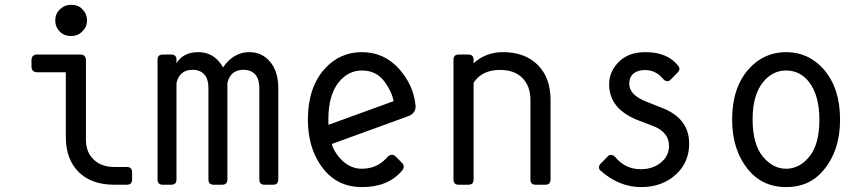

<svg xmlns="http://www.w3.org/2000/svg" viewBox="-20 -762 3556 792"><path d="M451.7 0Q358.4 0 305.7 -51.3Q251.5 -104 251.5 -196.8V-463.9H134.3Q109.9 -463.9 109.9 -487.8V-513.2Q109.9 -537.1 134.3 -537.1H310.1Q334.5 -537.1 334.5 -513.2V-186Q334.5 -133.3 367.2 -103Q399.4 -73.2 451.7 -73.2H502.9Q524.9 -73.2 524.9 -51.8V-21.5Q524.9 0 502.9 0ZM273.4 -742.2Q302.2 -742.2 319.3 -724.6Q338.9 -704.6 338.9 -677.7Q338.9 -650.9 319.3 -631.8Q300.3 -613.3 273.4 -613.3Q245.6 -613.3 227.5 -630.9Q208 -649.9 208 -677.7Q208 -705.6 227.5 -723.9Q247.1 -742.2 273.4 -742.2Z M651.9 0Q629.9 0 629.9 -21.5V-515.6Q629.9 -537.1 651.9 -537.1H686Q708 -537.1 708 -515.6V-501Q735.4 -546.9 798.3 -546.9Q850.1 -546.9 883.3 -508.3Q893.1 -497.1 899.9 -483.9Q943.4 -546.9 1008.3 -546.9Q1060.1 -546.9 1093.3 -508.3Q1127.9 -468.3 1127.9 -398.4V-21.5Q1127.9 0 1106 0H1071.8Q1049.8 0 1049.8 -21.5V-398.4Q1049.8 -434.1 1034.7 -452.6Q1017.1 -474.1 983.9 -474.1Q931.6 -474.1 918 -420.4V-21.5Q918 0 896 0H861.8Q839.8 0 839.8 -21.5V-398.4Q839.8 -434.1 824.7 -452.6Q807.1 -474.1 773.9 -474.1Q721.7 -474.1 708 -420.4V-21.5Q708 0 686 0Z M1473.1 9.8Q1377.9 9.8 1319.8 -58.1Q1250 -140.6 1250 -268.6Q1250 -400.9 1319.3 -478Q1381.3 -546.9 1472.7 -546.9Q1564 -546.9 1626 -478Q1684.6 -412.6 1693.8 -330.1Q1694.3 -326.7 1694.3 -323.2Q1694.3 -293.5 1662.6 -282.2L1348.6 -168Q1354 -144.5 1377 -115.7Q1417.5 -65.9 1472.2 -65.9Q1536.6 -65.9 1577.6 -113.8Q1585.9 -123.5 1597.2 -123.5Q1605 -123.5 1611.8 -116.7L1636.2 -92.3Q1645.5 -83 1645.5 -73.7Q1645.5 -66.9 1638.2 -58.1Q1581.5 9.8 1473.1 9.8ZM1603.5 -344.7Q1596.2 -384.3 1566.9 -424.3Q1532.7 -471.2 1472.7 -471.2Q1417.5 -471.2 1378.4 -424.3Q1334.5 -370.6 1334.5 -270Q1334.5 -258.3 1335 -247.1Z M1872.6 0Q1850.6 0 1850.6 -21.5V-515.6Q1850.6 -537.1 1872.6 -537.1H1911.6Q1933.6 -537.1 1933.6 -515.6V-501Q1983.4 -546.9 2054.7 -546.9Q2144 -546.9 2196.8 -495.6Q2251 -442.9 2251 -350.1V-21.5Q2251 0 2229 0H2189.9Q2168 0 2168 -21.5V-350.1Q2168 -405.8 2135.7 -439.5Q2103 -473.6 2042.5 -473.6Q1967.8 -473.6 1933.6 -420.4V-21.5Q1933.6 0 1911.6 0Z M2457 -58.1Q2450.7 -64 2450.7 -72.3Q2450.7 -80.6 2459.5 -88.9L2487.3 -117.2Q2493.7 -123.5 2500 -123Q2510.3 -123 2517.6 -114.3Q2559.6 -64 2622.6 -64Q2671.4 -64 2704.1 -89.8Q2739.7 -117.7 2739.7 -160.2Q2739.7 -218.3 2670.4 -243.7L2617.7 -263.7Q2492.7 -310.5 2492.7 -414.1Q2492.7 -471.7 2539.6 -513.2Q2578.1 -546.9 2643.1 -546.9Q2731.4 -546.9 2775.9 -492.7Q2782.7 -484.4 2782.7 -478.5Q2782.7 -470.2 2773.9 -461.4L2746.1 -433.1Q2739.7 -426.8 2733.4 -427.2Q2723.1 -427.2 2715.8 -436Q2685.5 -472.7 2642.1 -473.1Q2613.3 -473.1 2596.2 -460.9Q2575.7 -446.3 2575.7 -416Q2575.7 -370.1 2647 -342.3L2712.4 -316.4Q2822.8 -272.9 2822.8 -169.9Q2822.8 -94.2 2771 -44.9Q2713.4 9.8 2624 9.8Q2534.7 9.8 2457 -58.1Z M3318.4 -115.7Q3359.9 -166 3359.9 -268.6Q3359.9 -368.7 3316.9 -424.3Q3279.8 -471.2 3222.7 -471.2Q3167.5 -471.2 3128.4 -424.3Q3084.5 -370.6 3084.5 -270Q3084.5 -167.5 3127 -115.7Q3168.5 -65.9 3222.9 -65.9Q3277.3 -65.9 3318.4 -115.7ZM3069.8 -58.1Q3000 -140.6 3000 -268.6Q3000 -400.9 3069.3 -478Q3131.3 -546.9 3222.7 -546.9Q3314 -546.9 3376 -478Q3445.3 -400.4 3445.3 -268.6Q3445.3 -139.6 3375.5 -58.1Q3318.4 9.8 3223.1 9.8Q3127.9 9.8 3069.8 -58.1Z"/></svg>

Font: Simply Mono
Style: Book
Weight: 400
Designer: Wojciech Kalinowski "wmk69" (wmk69@o2.pl)
Foundry: Wojciech Kalinowski "wmk69" (wmk69@o2.pl)
Version: Version 1.0.0